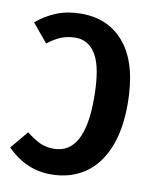

<svg xmlns="http://www.w3.org/2000/svg" viewBox="-82 -771 684 850"><g transform="rotate(10 260.0 -346.0)"><path d="M486 -348Q486 -230 451 -148Q416 -66 352.5 -25Q289 16 204 16Q93 16 7 -70L74 -150Q107 -124 134.5 -111Q162 -98 198 -98Q335 -98 335 -347Q335 -483 302 -541Q269 -599 209 -599Q174 -599 144 -587Q114 -575 84 -551L15 -634Q58 -670 106.5 -689Q155 -708 216 -708Q342 -708 414 -616.5Q486 -525 486 -348Z"/></g></svg>

Font: Fira Sans Condensed SemiBold
Style: Regular
Weight: 600
Width: 3
Designer: bBox Type GmbH & Carrois Corporate GbR & Edenspiekermann AG
Foundry: bBox Type GmbH & Carrois Corporate GbR & Edenspiekermann AG
Version: Version 4.301